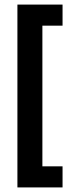

<svg xmlns="http://www.w3.org/2000/svg" viewBox="-20 -683 294 838"><path d="M56 -663H253V-571H165V43H253V135H56Z"/></svg>

Font: Podkova
Style: Bold
Weight: 700
Designer: Ilya Yudin
Foundry: Cyreal (www.cyreal.org)
Version: Version 2.102; ttfautohint (v1.8.1.43-b0c9)